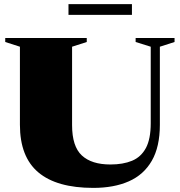

<svg xmlns="http://www.w3.org/2000/svg" viewBox="-20 -900 876 935"><path d="M714 -300V-672.5L640.5 -695.5V-715H830V-695.5L758.5 -672.5V-292.5Q758.5 -185 719.2 -117Q680 -49 607.5 -17Q535 15 434.5 15Q256.5 15 166.8 -60.5Q77 -136 77 -292.5V-672.5L5.5 -695.5V-715H402.5V-695.5L331 -672.5V-290.5Q331 -187 378.5 -143Q426 -99 517.5 -99Q579.5 -99 623.2 -117.2Q667 -135.5 690.5 -179.2Q714 -223 714 -300ZM313.5 -827.5V-880H622.5V-827.5Z"/></svg>

Font: Newsreader 72pt ExtraBold
Style: Regular
Weight: 800
Designer: Hugues Gentile
Foundry: Production Type
Version: Version 1.003; ttfautohint (v1.8.3)